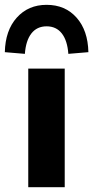

<svg xmlns="http://www.w3.org/2000/svg" viewBox="-59 -775 386 795"><path d="M58 0V-491H209V0ZM44 -552 -39 -559Q-37 -649 10.5 -702Q58 -755 134 -755Q211 -755 258 -702Q305 -649 307 -559L224 -552Q220 -607 197 -636.5Q174 -666 134 -666Q94 -666 71 -636.5Q48 -607 44 -552Z"/></svg>

Font: Nunito Sans ExtraBold
Style: Regular
Weight: 800
Designer: Vernon Adams
Foundry: Vernon Adams
Version: Version 3.101; ttfautohint (v1.8.4.7-5d5b);gftools[0.9.27]